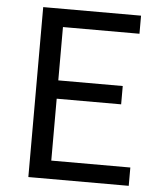

<svg xmlns="http://www.w3.org/2000/svg" viewBox="-52 -779 694 825"><g transform="rotate(5 294.5 -366.5)"><path d="M101 0V-733H523V-655H193V-425H471V-346H193V-79H534V0Z"/></g></svg>

Font: Gothic Nguyen
Style: Regular
Weight: 400
Designer: MORI Takayuki
Version: Version 1.220;July 21, 2023;FontCreator 14.0.0.2814 64-bit